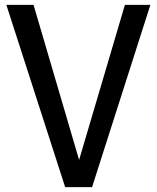

<svg xmlns="http://www.w3.org/2000/svg" viewBox="-20 -764 640 784"><path d="M594 -744H490L303 -111L117 -744H6L246 0H356Z"/></svg>

Font: Glow Sans SC Normal Medium
Style: Regular
Weight: 600
Designer: Ryoko NISHIZUKA (kana, bopomofo & ideographs); Paul D. Hunt (Latin, Greek & Cyrillic); Sandoll Communications, Soo-young
Version: Version 0.93